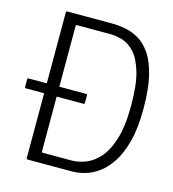

<svg xmlns="http://www.w3.org/2000/svg" viewBox="-102 -758 760 843"><g transform="rotate(15 278.0 -336.5)"><path d="M534 -347Q534 -259 518 -198Q502 -137 476 -98Q450 -59 419.5 -37.5Q389 -16 358.5 -8Q328 0 303 0H101Q95 0 95 -6V-667Q95 -673 101 -673H303Q333 -673 365 -667Q397 -661 427.5 -643Q458 -625 482 -589Q506 -553 520 -494Q534 -435 534 -347ZM478 -347Q478 -443 461 -499Q444 -555 417.5 -582.5Q391 -610 361.5 -618Q332 -626 306 -626H158Q154 -626 153 -624.5Q152 -623 152 -620V-52Q152 -49 153 -47.5Q154 -46 157 -46H288Q316 -46 348.5 -57.5Q381 -69 410.5 -100.5Q440 -132 459 -191.5Q478 -251 478 -347ZM13 -300Q9 -300 8 -302Q7 -304 7 -306V-339Q7 -343 8 -344Q9 -345 13 -345H274Q277 -345 278 -344Q279 -343 279 -339V-306Q279 -303 278 -301.5Q277 -300 274 -300Z"/></g></svg>

Font: Glory Light
Style: Regular
Weight: 300
Version: Version 1.011